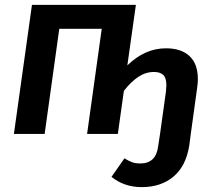

<svg xmlns="http://www.w3.org/2000/svg" viewBox="-20 -549 879 787"><path d="M791 -225Q791 -208 788 -188L762 0L756 46Q743 131 691.5 174.5Q640 218 561 218Q489 218 437 176L490 100Q508 111 521.5 116Q535 121 555 121Q619 121 628 52L636 0L660 -172Q662 -192 662 -199Q662 -230 649 -242Q636 -254 611 -254Q577 -254 547 -234Q517 -214 488 -177V-178L463 0H337L397 -431H223L163 0H37L111 -529H537L502 -281Q574 -351 660 -351Q723 -351 757 -319Q791 -287 791 -225Z"/></svg>

Font: FiraGO Medium
Style: Italic
Weight: 500
Italic angle: -8°
Designer: bBox Type GmbH
Foundry: bBox Type GmbH
Version: Version 1.001